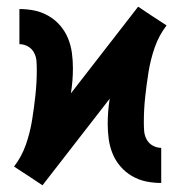

<svg xmlns="http://www.w3.org/2000/svg" viewBox="-20 -547 540 574"><path d="M107 7 65 -21 22 -49Q22 -49 22 -49Q22 -49 22 -49Q45 -79 57.5 -115Q70 -151 76 -188.5Q82 -226 86 -263.5Q90 -301 90 -338Q90 -352 89 -365Q88 -378 81.5 -390Q75 -402 63 -408.5Q51 -415 38 -415V-520Q61 -520 83 -515.5Q105 -511 125 -499.5Q145 -488 160 -470.5Q175 -453 183.5 -432Q192 -411 195 -388.5Q198 -366 198 -343Q198 -324 196.5 -305.5Q195 -287 192 -268L393 -527L435 -499L478 -471Q478 -471 478 -471Q478 -471 478 -471Q455 -441 442.5 -405Q430 -369 424 -331.5Q418 -294 414 -256.5Q410 -219 410 -182Q410 -168 411 -155Q412 -142 418.5 -130Q425 -118 437 -111.5Q449 -105 462 -105V0Q439 0 417 -4.5Q395 -9 375 -20.5Q355 -32 340 -49.5Q325 -67 316.5 -88Q308 -109 305 -131.5Q302 -154 302 -177Q302 -196 303.5 -214.5Q305 -233 308 -252Z"/></svg>

Font: Iosevka SS04 Extrabold
Style: Regular
Weight: 800
Monospace: yes
Designer: Belleve Invis
Foundry: Belleve Invis
Version: Version 19.0.0; ttfautohint (v1.8.4)